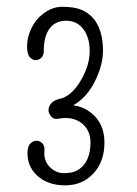

<svg xmlns="http://www.w3.org/2000/svg" viewBox="-20 -890 412 578"><path d="M167 -594.2Q200.2 -606.4 225.6 -651.9Q250 -695.3 250 -736.1Q250 -776.9 231 -802.2Q211.9 -827.6 179.2 -827.6Q146.5 -827.6 129.2 -804Q111.8 -780.3 111.8 -737.3Q111.8 -722.2 104 -715.6Q96.2 -709 87.2 -709Q78.1 -709 69.8 -717.8Q61.5 -726.6 61.5 -750.5Q61.5 -774.4 71.5 -798.1Q81.5 -821.8 97.7 -837.9Q130.4 -869.6 167 -869.6Q203.6 -869.6 225.3 -860.4Q247.1 -851.1 261.7 -834Q290 -799.3 290 -737.3Q290 -693.8 265.1 -644Q240.7 -595.7 200.2 -572.8Q231.4 -569.3 255.9 -548.8Q294.4 -517.6 294.4 -460.9Q294.4 -402.8 260.7 -367.2Q227.5 -332 175.8 -332Q123.5 -332 90.8 -362.3Q60.1 -391.6 63 -435.5Q64 -450.7 72 -458.5Q80.1 -466.3 90.1 -466.3Q100.1 -466.3 107.7 -458.3Q115.2 -450.2 113.8 -435.3Q112.3 -420.4 116.5 -408.7Q120.6 -397 128.9 -388.2Q147.9 -368.7 172.4 -368.7Q196.8 -368.7 211.4 -376.5Q226.1 -384.3 235.4 -397.5Q252.4 -421.9 252.4 -460.9Q252.4 -497.6 226.6 -518.6Q199.2 -540.5 156.7 -532.7Q143.6 -530.3 136.7 -536.6Q126 -547.4 126 -558.8Q126 -570.3 135.5 -580.3Q145 -590.3 167 -594.2Z"/></svg>

Font: Pompiere
Style: Regular
Weight: 400
Designer: Karolina Lach
Foundry: Sorkin Type Co.
Version: Version 1.002